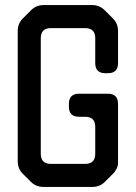

<svg xmlns="http://www.w3.org/2000/svg" viewBox="-20 -729 536 758"><path d="M102 -11Q122 9 152 9H345Q374 9 394 -11L426 -43Q448 -65 446 -93V-319Q446 -359 406 -359H292Q252 -359 252 -319V-308Q252 -268 292 -268H316Q356 -268 356 -228V-122Q356 -82 316 -82H181Q141 -82 141 -122V-578Q141 -618 181 -618H316Q356 -618 356 -578V-480Q356 -440 396 -440H406Q446 -440 446 -480V-607Q446 -636 426 -656L394 -688Q373 -709 345 -709H152Q123 -709 103 -689L70 -656Q50 -636 50 -607V-92Q50 -63 70 -43Z"/></svg>

Font: WDXL Lubrifont TC
Style: Regular
Weight: 400
Designer: [WDXL Lubrifont] Copyright 2020-2022 (c) NightFurySL2001, Skr-ZERO; [ZCOOL QingKe HuangYou] Copyright 2018-2022 (c) The 
Version: Version 2.001;hotconv 1.1.1;makeotfexe 2.6.0